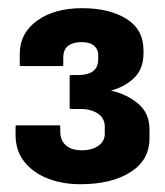

<svg xmlns="http://www.w3.org/2000/svg" viewBox="-20 -766 414 481"><path d="M22 -452H128Q131 -452 131 -449V-437Q131 -414 145.2 -401.8Q159.5 -389.5 184.5 -389.5Q211 -389.5 226.8 -401Q242.5 -412.5 242.5 -431V-449Q242.5 -469.5 225.5 -481.2Q208.5 -493 181.5 -493H157.5Q154.5 -493 154.5 -496V-575Q154.5 -578 157.5 -578H175.5Q226 -578 226 -617.5V-629.5Q226 -642.5 215.5 -651.5Q205 -660.5 184 -660.5Q163 -660.5 150.8 -651.2Q138.5 -642 138.5 -621.5V-603.5Q138.5 -600.5 135.5 -600.5H32.5Q29.5 -600.5 29.5 -603.5V-630.5Q29.5 -683 73 -714.2Q116.5 -745.5 185.5 -745.5Q254 -745.5 296.8 -718.8Q339.5 -692 339.5 -640V-632.5Q339.5 -593.5 316.2 -571Q293 -548.5 258 -539Q298 -530 326.2 -506.2Q354.5 -482.5 354.5 -441.5V-419Q354.5 -365 307 -334.8Q259.5 -304.5 181.5 -304.5Q136 -304.5 99.2 -319Q62.5 -333.5 40.8 -361Q19 -388.5 19 -428V-449Q19 -452 22 -452Z"/></svg>

Font: MFEK Sans
Style: Bold
Weight: 700
Designer: Owen Earl
Foundry: indestructible type*
Version: Version 0.001; ttfautohint (v1.8.4.7-5d5b)